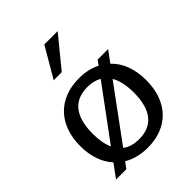

<svg xmlns="http://www.w3.org/2000/svg" viewBox="-219 -894 1028 1028"><g transform="rotate(-45 295.5 -379.5)"><path d="M140 -250C140 -383 196 -447 296 -447C328 -447 355 -441 378 -427L161 -133C147 -163 140 -202 140 -250ZM423 -382C442 -350 452 -306 452 -250C452 -117 396 -53 296 -53C258 -53 226 -62 202 -81ZM46 -250C46 -172 69 -108 110 -63L55 12H133L159 -23C197 0 243 12 297 12C451 12 546 -89 546 -250C546 -335 520 -403 472 -448L519 -512H440L420 -485C385 -503 344 -512 297 -512C143 -512 46 -411 46 -250ZM295 -771 195 -600H256L396 -771Z"/></g></svg>

Font: Perun
Style: Regular
Weight: 400
Foundry: Copyright (c) Stefan Peev, Context Ltd, 2016
Version: Version 1.089